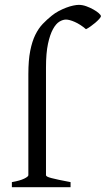

<svg xmlns="http://www.w3.org/2000/svg" viewBox="-20 -777 439 797"><path d="M398.9 -710Q398.9 -706.1 391.8 -698.2Q384.8 -690.4 375 -682.1Q365.2 -673.8 354.7 -666.5Q344.2 -659.2 336.9 -655.8Q325.2 -666 313.2 -673.6Q301.3 -681.2 290.3 -686Q279.3 -690.9 269.8 -693.4Q260.3 -695.8 253.9 -695.8Q241.2 -695.8 226.8 -687.3Q212.4 -678.7 200 -656.2Q187.5 -633.8 179.2 -595.2Q170.9 -556.6 170.9 -496.1V-49.8Q170.9 -46.9 176 -43.9Q181.2 -41 193.4 -37.8Q205.6 -34.7 224.9 -30.5Q244.1 -26.4 272.9 -21V0H29.3V-21Q63 -26.9 80.3 -35.4Q97.7 -43.9 97.7 -49.8V-469.2Q97.7 -526.9 105.5 -566.2Q113.3 -605.5 126.7 -632.6Q140.1 -659.7 157.7 -678Q175.3 -696.3 194.8 -711.9Q208 -722.7 223.6 -731Q239.3 -739.3 254.6 -745.1Q270 -751 283.9 -753.9Q297.9 -756.8 307.1 -756.8Q322.3 -756.8 338.4 -751Q354.5 -745.1 367.9 -737.5Q381.3 -730 390.1 -722.2Q398.9 -714.4 398.9 -710Z"/></svg>

Font: Gentium Plus
Style: Regular
Weight: 400
Designer: J. Victor Gaultney, Annie Olsen, Iska Routamaa
Foundry: SIL International
Version: Version 1.510